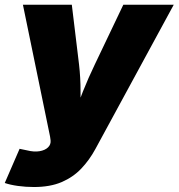

<svg xmlns="http://www.w3.org/2000/svg" viewBox="-44 -562 735 790"><path d="M-24.4 190.9 36.6 50.3 66.9 56.6Q96.2 64 118.9 60.1Q141.6 56.2 153.8 44.2Q166 32.2 164.1 15.1L162.1 0.5L50.3 -542.5H251.5L281.2 -296.9Q287.6 -241.2 287.4 -184.8Q287.1 -128.4 288.6 -61.5H251Q274.4 -128.4 297.1 -185.3Q319.8 -242.2 346.2 -296.9L463.4 -542.5H670.9L348.1 51.8Q323.7 96.7 290.3 131.8Q256.8 167 209.5 187.3Q162.1 207.5 95.7 207.5Q62 207.5 30 203.1Q-2 198.7 -24.4 190.9Z"/></svg>

Font: Inter 16pt Black
Style: Italic
Weight: 900
Italic angle: -9.3988°
Version: Version 4.001;git-66647c0bb